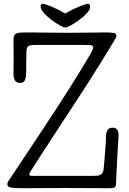

<svg xmlns="http://www.w3.org/2000/svg" viewBox="-20 -992 682 1012"><path d="M444 -972Q450 -972 452.5 -967Q455 -962 455 -955Q455 -941 438 -922.5Q421 -904 398.5 -887.5Q376 -871 354.5 -859Q333 -847 324 -847Q316 -847 295 -858.5Q274 -870 251.5 -887Q229 -904 211.5 -923.5Q194 -943 194 -959Q194 -972 205 -972Q210 -972 223 -968Q236 -964 252.5 -957Q269 -950 288 -940.5Q307 -931 324 -921Q341 -931 360 -940.5Q379 -950 396 -957Q413 -964 426 -968Q439 -972 444 -972ZM605 -281Q605 -280 604 -263.5Q603 -247 601.5 -221.5Q600 -196 598.5 -166.5Q597 -137 595.5 -109.5Q594 -82 593 -60.5Q592 -39 592 -31Q592 -8 584 -4Q576 0 556 0Q498 0 440 -0.5Q382 -1 324 -1Q266 -1 208.5 -0.5Q151 0 93 0Q56 0 37.5 -3.5Q19 -7 19 -19Q19 -24 19.5 -27.5Q20 -31 22.5 -35Q25 -39 29 -44.5Q33 -50 40 -61Q47 -72 69.5 -105.5Q92 -139 123.5 -186.5Q155 -234 193.5 -292Q232 -350 270.5 -409Q309 -468 345 -525Q381 -582 409 -627.5Q437 -673 454 -703Q471 -733 471 -739Q471 -744 470 -747Q469 -750 464.5 -752Q460 -754 450.5 -754.5Q441 -755 423 -755H161Q132 -755 125.5 -745.5Q119 -736 119 -712Q119 -706 119 -694Q119 -682 118.5 -668.5Q118 -655 118 -642Q118 -629 118 -620Q118 -583 111 -569Q104 -555 87 -555Q64 -555 57.5 -570.5Q51 -586 51 -601Q51 -624 51.5 -645.5Q52 -667 52 -690Q52 -713 51.5 -735Q51 -757 51 -780Q51 -795 54.5 -803.5Q58 -812 67.5 -816Q77 -820 93 -820.5Q109 -821 135 -821Q186 -821 236.5 -820Q287 -819 338 -819Q389 -819 440 -820Q491 -821 542 -821Q562 -821 578 -818.5Q594 -816 594 -802Q594 -799 589 -790Q584 -781 577.5 -770Q571 -759 565 -750Q559 -741 558 -738Q537 -703 508 -656.5Q479 -610 445.5 -557.5Q412 -505 375.5 -449.5Q339 -394 304.5 -341Q270 -288 239 -240.5Q208 -193 184.5 -157Q161 -121 147.5 -99Q134 -77 134 -75Q134 -69 138 -67Q142 -65 154 -65H466Q477 -65 487.5 -65.5Q498 -66 506 -69Q514 -72 519 -79Q524 -86 526 -99Q528 -116 530 -141Q532 -166 534 -191.5Q536 -217 537.5 -240Q539 -263 539 -276Q539 -291 546 -305Q553 -319 574 -319Q590 -319 597.5 -308.5Q605 -298 605 -281Z"/></svg>

Font: Life Savers
Style: Bold
Weight: 700
Designer: Pablo Impallari, Rodrigo Fuenzalida, Brenda Gallo
Foundry: Pablo Impallari, Rodrigo Fuenzalida, Brenda Gallo
Version: Version 3.001; ttfautohint (v0.95) -l 8 -r 50 -G 200 -x 14 -